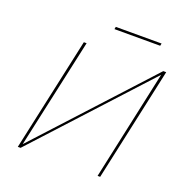

<svg xmlns="http://www.w3.org/2000/svg" viewBox="-140 -920 998 1045"><g transform="rotate(20 359.0 -398.0)"><path d="M619 -796 616 -782H351L354 -796ZM696 -658 553 0H538L675 -635L92 0H76L219 -658H235L96 -23L679 -658Z"/></g></svg>

Font: EauTest Thin
Style: Italic
Weight: 250
Italic angle: -12°
Designer: Christian Thalmann (Catharsis Fonts)
Version: Version 0.001;PS 000.001;hotconv 1.0.88;makeotf.lib2.5.64775